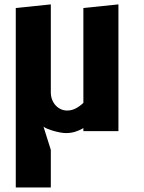

<svg xmlns="http://www.w3.org/2000/svg" viewBox="-20 -582 640 852"><path d="M350 -13.5Q334 -4 315 2.2Q296 8.5 272.5 8.5Q262.5 8.5 248 6Q233.5 3.5 218.8 -0.8Q204 -5 191.5 -10Q179 -15 173 -20L205.5 83V250H50V-546.5L205.5 -562.5V-172.5Q205.5 -153.5 211.8 -138.5Q218 -123.5 228.2 -113Q238.5 -102.5 251.2 -97Q264 -91.5 277.5 -91.5Q299 -91.5 317.2 -101.5Q335.5 -111.5 350 -125.5V-546.5L505.5 -562.5V0H350Z"/></svg>

Font: B612
Style: Bold
Weight: 700
Designer: Nicolas Chauveau, Thomas Paillot, Jonathan Favre-Lamarine, Jean-Luc Vinot
Foundry: AIRBUS
Version: Version 1.008